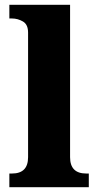

<svg xmlns="http://www.w3.org/2000/svg" viewBox="-20 -780 409 800"><path d="M19 -57H30Q97 -57 97 -125V-644Q97 -678 75.5 -690.5Q54 -703 30 -703H19V-760H272V-125Q272 -57 339 -57H350V0H19Z"/></svg>

Font: Noto Serif ExtraBold
Style: Regular
Weight: 800
Designer: Monotype Design Team
Foundry: Monotype Imaging Inc.
Version: Version 1.001